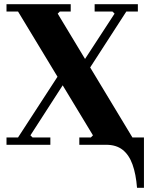

<svg xmlns="http://www.w3.org/2000/svg" viewBox="-20 -690 718 915"><path d="M486 -35H666V205H633Q628 140 611.5 94Q595 48 564.5 24Q534 0 486 0ZM611 -35H666V0H358V-35H413L423 -45L66 -635H11V-670H317V-635H265L255 -625ZM348 -352 526 -625 516 -635H431V-670H637V-635H582L399 -352ZM323 -352 125 -45 135 -35H220V0H11V-35H66L272 -352Z"/></svg>

Font: Brygada 1918
Style: Regular
Weight: 400
Designer: Mateusz Machalski | Borys Kosmynka | Przemek Hoffer
Foundry: NIEPODLEGLA 2018
Version: Version 3.006